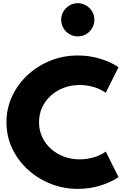

<svg xmlns="http://www.w3.org/2000/svg" viewBox="-20 -1196 790 1232"><path d="M480 16Q386.5 16 303.5 -17.2Q220.5 -50.5 157 -109.2Q93.5 -168 57.5 -245.5Q21.5 -323 21.5 -411.5Q21.5 -500.5 57.8 -578.2Q94 -656 157.2 -714.8Q220.5 -773.5 303.2 -806.8Q386 -840 479 -840Q554.5 -840 623.5 -819Q692.5 -798 740.5 -764.5L658.5 -600.5Q628 -623.5 583.5 -637Q539 -650.5 491.5 -650.5Q436.5 -650.5 389 -632.5Q341.5 -614.5 305.8 -582Q270 -549.5 250.2 -506.2Q230.5 -463 230.5 -412Q230.5 -361 250.2 -317.8Q270 -274.5 305.8 -242Q341.5 -209.5 389 -191.5Q436.5 -173.5 491.5 -173.5Q539 -173.5 583.5 -187Q628 -200.5 658.5 -223.5L740.5 -59.5Q694.5 -27.5 626 -5.8Q557.5 16 480 16ZM479.5 -962.5Q450 -962.5 425.8 -976.8Q401.5 -991 387 -1015.5Q372.5 -1040 372.5 -1069Q372.5 -1098.5 387 -1122.5Q401.5 -1146.5 425.8 -1161Q450 -1175.5 479.5 -1175.5Q508.5 -1175.5 532.8 -1161Q557 -1146.5 571.2 -1122.5Q585.5 -1098.5 585.5 -1069Q585.5 -1040 571.2 -1015.5Q557 -991 532.8 -976.8Q508.5 -962.5 479.5 -962.5Z"/></svg>

Font: Spartan Thin ExtraBold
Style: Regular
Weight: 800
Version: Version 1.004